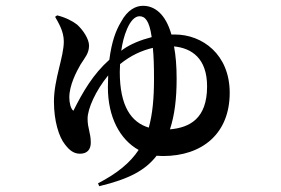

<svg xmlns="http://www.w3.org/2000/svg" viewBox="-20 -586 970 662"><path d="M318 46 322 56C426 31 481 1 520 -49L542 -48C677 -48 772 -125 772 -266C772 -399 677 -467 583 -467H571C551 -538 513 -566 473 -566C449 -566 420 -553 397 -510C379 -480 365 -442 357 -380C301 -330 266 -270 233 -204C224 -211 219 -231 219 -250C219 -292 243 -338 258 -364C273 -388 287 -402 287 -429C287 -451 267 -482 246 -501C231 -513 206 -526 177 -533L170 -528C181 -508 200 -479 200 -443C200 -389 166 -313 166 -236C166 -169 183 -114 204 -88C220 -67 235 -56 256 -56C281 -56 293 -71 293 -94C293 -129 282 -142 282 -177C282 -211 310 -274 353 -326L352 -285C352 -183 393 -105 458 -69C429 -25 384 12 318 46ZM566 -140C582 -189 589 -245 589 -314C589 -358 586 -395 580 -426C640 -420 694 -386 694 -288C694 -176 633 -146 566 -140ZM503 -458C464 -448 431 -434 406 -417L398 -411C402 -438 408 -463 418 -486C430 -514 445 -530 461 -530C480 -530 495 -515 503 -458ZM394 -365C431 -395 469 -412 507 -421C510 -392 511 -358 511 -314C511 -247 506 -193 493 -146C433 -164 393 -219 393 -338Z"/></svg>

Font: GenRyuMin2 TW B
Style: Regular
Weight: 700
Version: Version 2.100;PS 2.1;hotconv 16.6.51;makeotf.lib2.5.65220 DE